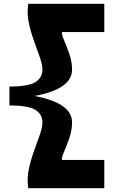

<svg xmlns="http://www.w3.org/2000/svg" viewBox="-20 -820 663 1018"><path d="M130 -800H533V-650H308Q308 -633 321.5 -602Q335 -571 348.5 -531.5Q362 -492 362 -451Q362 -413 336 -385Q310 -357 264.5 -339Q219 -321 162 -311Q219 -301 264.5 -283Q310 -265 336 -237Q362 -209 362 -171Q362 -130 348.5 -90.5Q335 -51 321.5 -20Q308 11 308 28H533V178H130Q122 131 132 81Q142 31 159.5 -17Q177 -65 191 -105Q205 -145 205 -171Q205 -215 166.5 -238Q128 -261 30 -261V-361Q128 -361 166.5 -384Q205 -407 205 -451Q205 -477 191 -517Q177 -557 159.5 -605Q142 -653 132 -703.5Q122 -754 130 -800Z"/></svg>

Font: Syne ExtraBold
Style: Regular
Weight: 800
Designer: Lucas Descroix
Foundry: Bonjour Monde
Version: Version 2.200; ttfautohint (v1.8.4)